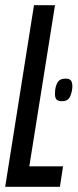

<svg xmlns="http://www.w3.org/2000/svg" viewBox="-31 -720 302 740"><path d="M-11 0 100 -700H181L82 -79H212L200 0ZM181 -362Q181 -383 189.5 -400Q198 -417 221 -417Q237 -417 242.5 -409.5Q248 -402 248 -386Q247 -365 239 -347.5Q231 -330 208 -330Q192 -330 186 -337.5Q180 -345 181 -362Z"/></svg>

Font: Georama Extra Condensed Medium
Style: Italic
Weight: 500
Width: 2
Italic angle: -9°
Designer: Jean-Baptiste Levee
Foundry: Production Type
Version: Version 1.000